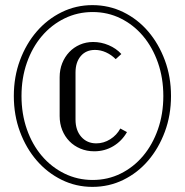

<svg xmlns="http://www.w3.org/2000/svg" viewBox="-20 -719 723 750"><path d="M34 -344Q34 -419 58 -483.5Q82 -548 123.5 -596Q165 -644 221 -671.5Q277 -699 341 -699Q406 -699 462 -671.5Q518 -644 559 -596Q600 -548 624 -483.5Q648 -419 648 -344Q648 -269 624 -204.5Q600 -140 559 -92Q518 -44 462 -16.5Q406 11 341 11Q277 11 221 -16.5Q165 -44 123.5 -92Q82 -140 58 -204.5Q34 -269 34 -344ZM64 -344Q64 -274 85 -214Q106 -154 143.5 -110Q181 -66 232 -41Q283 -16 342 -16Q401 -16 451.5 -41Q502 -66 539 -110Q576 -154 597 -214Q618 -274 618 -344Q618 -414 597 -474Q576 -534 539 -578Q502 -622 451.5 -647Q401 -672 342 -672Q283 -672 232 -647Q181 -622 143.5 -578Q106 -534 85 -474Q64 -414 64 -344ZM213 -417Q213 -447 223 -472Q233 -497 250.5 -515.5Q268 -534 292 -544.5Q316 -555 344 -555Q375 -555 404.5 -542.5Q434 -530 454 -508L432 -488Q415 -505 394 -514.5Q373 -524 351 -524Q316 -524 295.5 -500Q275 -476 275 -436V-252Q275 -210 297.5 -184.5Q320 -159 356 -159Q385 -159 410.5 -175Q436 -191 450 -217L476 -203Q456 -168 422.5 -148Q389 -128 348 -128Q319 -128 294 -138.5Q269 -149 251 -167.5Q233 -186 223 -211Q213 -236 213 -266Z"/></svg>

Font: Moniqa Paragraph
Style: Regular
Weight: 400
Designer: Rajesh Rajput
Foundry: Rajesh Rajput
Version: Version 1.000